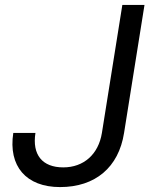

<svg xmlns="http://www.w3.org/2000/svg" viewBox="-20 -750 640 780"><path d="M224 10C367 10 462 -70 484 -210L567 -730H477L394 -210C380 -123 320 -70 237 -70C152 -70 110 -121 124 -210H34C13 -75 86 10 224 10Z"/></svg>

Font: JetBrains Mono
Style: Italic
Weight: 400
Italic angle: -9°
Monospace: yes
Designer: Philipp Nurullin, Konstantin Bulenkov
Foundry: JetBrains
Version: Version 2.305